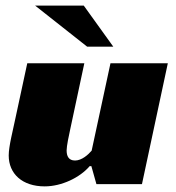

<svg xmlns="http://www.w3.org/2000/svg" viewBox="-20 -655 625 683"><path d="M306 -119C294 -105 271 -84 247 -84C224 -84 217 -100 217 -120C217 -135 225 -174 230 -196L280 -430H77L35 -235C26 -191 11 -135 11 -102C11 -37 59 8 139 8C199 8 264 -23 299 -64H305L323 0H485L577 -430H373ZM290 -489H383L278 -635H105Z"/></svg>

Font: Racing Sans One
Style: Regular
Weight: 400
Designer: Pablo Impallari, Rodrigo Fuenzalida
Foundry: Pablo Impallari, Rodrigo Fuenzalida
Version: Version 1.001